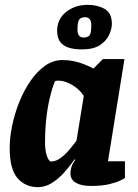

<svg xmlns="http://www.w3.org/2000/svg" viewBox="-20 -761 571 793"><path d="M137 12Q85 12 52.5 -25Q20 -62 20 -150Q20 -192 30 -241Q40 -290 59 -338Q78 -386 105 -425.5Q132 -465 165.5 -489Q199 -513 238 -513Q262 -513 284 -508.5Q306 -504 326.5 -496Q347 -488 366 -478L405 -517H494L426 -95H496V-26Q494 -24 478 -16Q462 -8 432 -0.5Q402 7 355 7Q316 7 293.5 -6Q271 -19 271 -45Q271 -60 276 -74Q281 -88 291 -101L288 -103Q268 -74 244 -47.5Q220 -21 193 -4.5Q166 12 137 12ZM191 -94Q210 -94 229 -107.5Q248 -121 265 -141Q282 -161 296 -180L326 -365Q308 -393 277.5 -410.5Q247 -428 221 -428Q217 -428 213.5 -427.5Q210 -427 207 -426Q195 -396 185.5 -356Q176 -316 171 -269.5Q166 -223 166 -171Q166 -138 174 -116Q182 -94 191 -94ZM319 -557Q266 -557 241 -575.5Q216 -594 216 -634Q216 -682 253 -711.5Q290 -741 342 -741Q383 -741 412.5 -724Q442 -707 442 -663Q442 -641 430.5 -616.5Q419 -592 392.5 -574.5Q366 -557 319 -557ZM324 -606Q341 -606 349 -614Q357 -622 357 -656Q357 -677 349 -683.5Q341 -690 333 -690Q315 -690 307.5 -680.5Q300 -671 300 -638Q300 -622 306.5 -614Q313 -606 324 -606Z"/></svg>

Font: Faustina Light ExtraBold
Style: Italic
Weight: 800
Italic angle: -8°
Version: Version 1.200